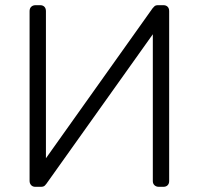

<svg xmlns="http://www.w3.org/2000/svg" viewBox="-20 -720 766 740"><path d="M116 0Q106 0 100 -6.5Q94 -13 94 -23V-677Q94 -688 100.5 -694Q107 -700 117 -700H135Q145 -700 151 -694Q157 -688 157 -677V-110L568 -688Q570 -690 574.5 -695Q579 -700 589 -700H610Q620 -700 626 -694Q632 -688 632 -677V-22Q632 -12 626 -6Q620 0 610 0H592Q582 0 575.5 -6Q569 -12 569 -22V-588L159 -12Q158 -10 153 -5Q148 0 138 0Z"/></svg>

Font: Rubik Light Light
Style: Regular
Weight: 300
Version: Version 2.101